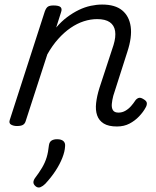

<svg xmlns="http://www.w3.org/2000/svg" viewBox="-20 -539 686 844"><path d="M494 17Q457 17 436 4Q415 -9 407 -32Q399 -55 402.5 -86Q406 -117 417 -152L479 -341Q490 -377 486 -402.5Q482 -428 462.5 -441.5Q443 -455 407 -455Q378 -455 348.5 -445.5Q319 -436 290.5 -416.5Q262 -397 236 -368Q210 -339 188 -300L93 -7Q90 4 81.5 9.5Q73 15 54 15Q40 15 29 9Q18 3 23 -12L177 -489Q183 -505 191 -510Q199 -515 215 -515Q239 -515 246.5 -507.5Q254 -500 248 -484L227 -418Q250 -445 275.5 -464Q301 -483 327 -495.5Q353 -508 379 -513.5Q405 -519 429 -519Q486 -519 517 -493.5Q548 -468 554.5 -422Q561 -376 540 -312L478 -118Q473 -99 471.5 -82Q470 -65 476.5 -54.5Q483 -44 501 -44Q517 -44 531 -52Q545 -60 556 -72.5Q567 -85 574 -96Q579 -104 588 -108Q597 -112 611 -103Q625 -95 625.5 -85.5Q626 -76 620 -66Q610 -47 591.5 -27.5Q573 -8 549 4.5Q525 17 494 17ZM138 281Q128 273 127 264.5Q126 256 133 245Q152 220 165 198Q178 176 185 153Q192 130 195 100Q197 85 206.5 79Q216 73 231 73Q250 73 259 81.5Q268 90 266 105Q265 127 254 155Q243 183 224 212Q205 241 179 269Q169 279 158.5 283.5Q148 288 138 281Z"/></svg>

Font: Playwrite RO Light
Style: Regular
Weight: 300
Version: Version 1.002